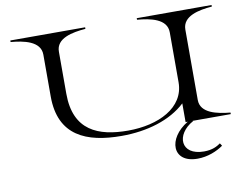

<svg xmlns="http://www.w3.org/2000/svg" viewBox="-94 -836 1572 1213"><g transform="rotate(-10 691.5 -229.5)"><path d="M1334 -690V-700H854V-690C938 -683 1044 -663 1044 -576V-255C1044 -92 872 -10 678 -10C487 -10 333 -70 333 -307V-576C332 -664 439 -683 523 -690V-700H43V-690C124 -683 233 -663 233 -576V-307C233 -55 406 16 632 16C796 16 947 -29 1044 -120V0H1058C917 83 915 241 1079 241C1144 241 1204 216 1245 187L1234 170C1211 186 1182 203 1127 203C976 203 971 68 1092 2L1089 0H1334V-10C1250 -18 1144 -39 1144 -124V-576C1144 -663 1250 -683 1334 -690Z"/></g></svg>

Font: Sprat Extended
Style: Regular
Weight: 400
Width: 9
Designer: Ethan Nakache
Foundry: Collletttivo
Version: Version 2.000;Glyphs 3.2 (3217)